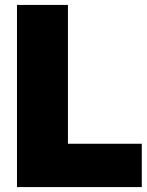

<svg xmlns="http://www.w3.org/2000/svg" viewBox="-20 -760 599 780"><path d="M49 0V-740H256V-176H556V0Z"/></svg>

Font: Encode Sans SemiCondensed Black
Style: Regular
Weight: 900
Width: 4
Designer: Multiple Designers
Foundry: Impallari Type
Version: Version 2.000